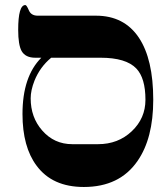

<svg xmlns="http://www.w3.org/2000/svg" viewBox="-20 -725 662 758"><path d="M182.1 -497.1Q138.2 -460.9 116.2 -406.7Q101.1 -368.2 101.1 -336.9Q101.1 -261.7 146.5 -210Q193.8 -155.8 265.1 -155.8H367.2Q446.3 -155.8 500.2 -206.8Q554.2 -257.8 554.2 -331.1Q554.2 -417 518.1 -454.6Q477.5 -497.1 377 -497.1ZM585 -331.1Q585 -178.7 522.9 -89.4Q452.1 13.2 311 13.2Q186.5 13.2 124.5 -70.8Q68.8 -145 68.8 -274.9Q68.8 -422.9 143.1 -497.1H119.1Q80.6 -497.1 65.4 -523.4Q51.8 -547.9 51.8 -606.9Q51.8 -705.1 80.1 -705.1Q85 -705.1 94 -684.1Q103 -663.1 128.9 -663.1H358.9Q470.2 -663.1 528.3 -576.2Q585 -491.2 585 -331.1Z"/></svg>

Font: Ezra SIL SR
Style: Regular
Weight: 400
Designer: Development by SIL's NRSI team. OpenType tables by Ralph Hancock ( hancock@dircon.co.uk ).
Foundry: Development by SIL's NRSI team.
Version: Version 2.51; 2007